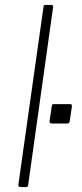

<svg xmlns="http://www.w3.org/2000/svg" viewBox="-20 -762 334 782"><path d="M95 -11Q94 -4 92.5 -2Q91 0 83 0H66Q59 0 56.5 -2.5Q54 -5 55 -11L157 -733Q158 -739 159.5 -740.5Q161 -742 166 -742H188Q199 -742 196 -731ZM264 -269Q263 -263 261 -261Q259 -259 251 -259H192Q186 -259 183.5 -262Q181 -265 182 -270L191 -330Q192 -335 193.5 -336.5Q195 -338 198 -338H266Q270 -338 271.5 -336Q273 -334 273 -329Z"/></svg>

Font: Libre Franklin Thin
Style: Italic
Weight: 100
Italic angle: -8°
Designer: Pablo Impallari, Rodrigo Fuenzalida, Nhung Nguyen
Foundry: Impallari Type
Version: Version 3.000